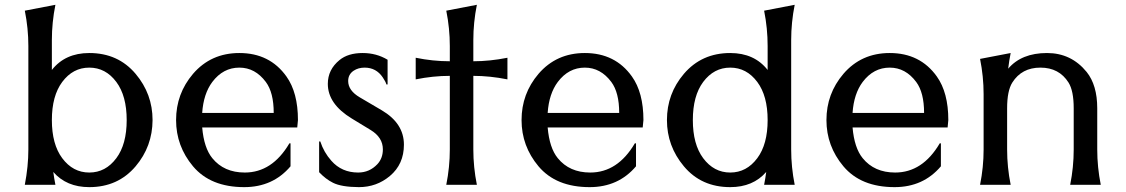

<svg xmlns="http://www.w3.org/2000/svg" viewBox="-20 -767 4672 797"><path d="M462.9 -426.8Q418.5 -486.3 350.6 -486.3Q282.7 -486.3 238.3 -426.8Q195.3 -369.1 195.3 -268.6Q195.3 -168 238.3 -110.4Q282.7 -50.8 350.6 -50.8Q418.5 -50.8 462.9 -110.4Q505.9 -168 505.9 -268.6Q505.9 -369.1 462.9 -426.8ZM83 0Q97.7 -76.7 97.7 -146.5V-576.2Q97.7 -649.4 83 -722.7L210 -747.1Q195.3 -673.8 195.3 -600.6V-476.6Q250.5 -546.9 350.6 -546.9Q470.2 -546.9 543 -460.4Q613.3 -377 613.3 -268.6Q612.8 -159.2 543 -76.7Q469.7 9.8 350.6 9.8Q255.9 9.8 201.2 -53.2Q204.6 -26.9 210 0Z M1186 -171.9V-76.7Q1112.8 9.8 993.7 9.8Q854 9.8 781.2 -76.7Q710.9 -160.6 710.9 -268.6Q710.9 -377.9 781.2 -460.4Q855.5 -546.9 973.6 -546.9Q1099.6 -546.9 1168.9 -449.7Q1216.8 -382.8 1216.8 -268.6L1213.9 -237.8H819.3Q826.7 -152.8 861.3 -110.4Q909.7 -50.8 996.1 -50.8Q1109.9 -50.8 1181.2 -171.9ZM819.3 -298.3H1116.2Q1116.2 -382.8 1083.5 -426.8Q1039.1 -486.3 973.6 -486.3Q906.2 -486.3 861.3 -426.8Q824.7 -377.9 819.3 -298.3Z M1304.7 -179.7H1309.6Q1324.2 -134.8 1355.5 -99.6Q1398.4 -50.8 1466.8 -50.8Q1513.7 -50.8 1546.4 -85.4Q1569.3 -109.9 1569.3 -147Q1569.3 -196.3 1519 -227.1L1440.4 -274.9Q1340.8 -335.4 1340.8 -418.9Q1340.8 -478 1389.2 -517.6Q1424.8 -546.9 1485.4 -546.9Q1542.5 -546.9 1588.9 -519V-416.5H1584Q1581.1 -427.7 1568.8 -445.8Q1541.5 -486.3 1493.7 -486.3Q1467.3 -486.3 1448.2 -473.6Q1425.3 -458.5 1425.3 -430.7Q1425.3 -391.1 1473.6 -362.8L1564.9 -309.1Q1656.7 -254.9 1656.7 -166.5Q1656.7 -85.4 1598.6 -36.6Q1543.5 9.8 1469.7 9.8Q1397.5 9.3 1362.3 -8.3Q1332 -23.4 1304.7 -52.2Z M1832.5 0Q1847.2 -73.2 1847.2 -146.5V-452.1Q1777.8 -452.1 1705.6 -437.5V-527.3Q1776.9 -512.7 1847.2 -512.7V-576.2Q1847.2 -649.4 1832.5 -722.7L1959.5 -747.1Q1944.8 -673.8 1944.8 -600.6V-512.7Q2013.2 -512.7 2086.4 -527.3V-437.5Q2013.2 -452.1 1944.8 -452.1V-146.5Q1944.8 -73.2 1959.5 0Z M2620.1 -171.9V-76.7Q2546.9 9.8 2427.7 9.8Q2288.1 9.8 2215.3 -76.7Q2145 -160.6 2145 -268.6Q2145 -377.9 2215.3 -460.4Q2289.6 -546.9 2407.7 -546.9Q2533.7 -546.9 2603 -449.7Q2650.9 -382.8 2650.9 -268.6L2647.9 -237.8H2253.4Q2260.7 -152.8 2295.4 -110.4Q2343.8 -50.8 2430.2 -50.8Q2543.9 -50.8 2615.2 -171.9ZM2253.4 -298.3H2550.3Q2550.3 -382.8 2517.6 -426.8Q2473.1 -486.3 2407.7 -486.3Q2340.3 -486.3 2295.4 -426.8Q2258.8 -377.9 2253.4 -298.3Z M3123.5 -426.8Q3079.1 -486.3 3011.2 -486.3Q2943.4 -486.3 2898.9 -426.8Q2856 -369.1 2856 -268.6Q2856 -168 2898.9 -110.4Q2943.4 -50.8 3011.2 -50.8Q3079.1 -50.8 3123.5 -110.4Q3166.5 -168 3166.5 -268.6Q3166.5 -369.1 3123.5 -426.8ZM3278.8 0H3151.9Q3157.2 -26.9 3160.6 -53.2Q3106 9.8 3011.2 9.8Q2891.1 9.8 2818.8 -76.7Q2748.5 -160.6 2748.5 -268.6Q2748.5 -377.9 2818.8 -460.4Q2892.6 -546.9 3011.2 -546.9Q3111.3 -546.9 3166.5 -476.6V-576.2Q3166.5 -649.4 3151.9 -722.7L3278.8 -747.1Q3264.2 -673.8 3264.2 -600.6V-146.5Q3264.2 -73.2 3278.8 0Z M3885.7 -171.9V-76.7Q3812.5 9.8 3693.4 9.8Q3553.7 9.8 3481 -76.7Q3410.6 -160.6 3410.6 -268.6Q3410.6 -377.9 3481 -460.4Q3555.2 -546.9 3673.3 -546.9Q3799.3 -546.9 3868.7 -449.7Q3916.5 -382.8 3916.5 -268.6L3913.6 -237.8H3519Q3526.4 -152.8 3561 -110.4Q3609.4 -50.8 3695.8 -50.8Q3809.6 -50.8 3880.9 -171.9ZM3519 -298.3H3815.9Q3815.9 -382.8 3783.2 -426.8Q3738.8 -486.3 3673.3 -486.3Q3606 -486.3 3561 -426.8Q3524.4 -377.9 3519 -298.3Z M4048.3 0Q4063 -73.2 4063 -146.5V-376Q4063 -449.2 4048.3 -522.5L4175.3 -546.9Q4168.9 -514.6 4165 -481.9Q4220.2 -546.9 4326.2 -546.9Q4426.8 -546.9 4490.7 -468.3Q4534.7 -413.6 4534.7 -317.4V-146.5Q4534.7 -73.2 4549.3 0H4422.4Q4437 -73.2 4437 -146.5V-317.4Q4437 -390.1 4415.5 -424.3Q4376.5 -486.3 4298.8 -486.3Q4221.2 -486.3 4182.1 -424.3Q4160.6 -390.1 4160.6 -317.4V-146.5Q4160.6 -73.2 4175.3 0Z"/></svg>

Font: Classica
Style: Book
Weight: 400
Version: Version 1.001